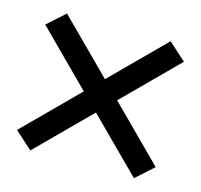

<svg xmlns="http://www.w3.org/2000/svg" viewBox="-76 -651 651 623"><g transform="rotate(15 250.0 -340.0)"><path d="M76 -110 17 -163 194 -340 17 -517 76 -570 250 -396 424 -570 483 -517 306 -340 483 -163 424 -110 250 -284Z"/></g></svg>

Font: Iosevka Medium
Style: Regular
Weight: 500
Monospace: yes
Designer: Belleve Invis
Foundry: Belleve Invis
Version: Version 32.5.0; ttfautohint (v1.8.4)